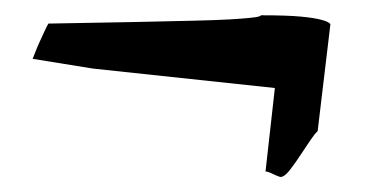

<svg xmlns="http://www.w3.org/2000/svg" viewBox="-20 -329 495 250"><path d="M393.6 -158.2Q390.1 -155.3 384 -146.2Q377.9 -137.2 371.3 -127.2Q364.7 -117.2 358.4 -108.9Q352.1 -100.6 347.7 -99.1Q346.2 -98.1 343.3 -99.1Q340.3 -100.1 336.9 -101.8Q333.5 -103.5 330.3 -104.7Q327.1 -106 325.7 -105.5L337.9 -214.4L101.1 -239.7L22.5 -252.4Q23.9 -255.9 26.4 -262.2Q28.8 -268.6 32 -275.4Q35.2 -282.2 38.1 -288.6Q41 -294.9 43 -298.3Q107.9 -299.3 153.6 -300.3Q199.2 -301.3 230 -302Q260.7 -302.7 278.3 -303.7Q295.9 -304.7 304.9 -305.7Q314 -306.6 316.7 -307.4Q319.3 -308.1 319.8 -309.1Q353.5 -309.1 371.6 -307.4Q389.6 -305.7 398.4 -303.2Q408.2 -300.8 410.2 -297.4Z"/></svg>

Font: Gentium Basic
Style: Bold Italic
Weight: 700
Italic angle: -8°
Designer: J. Victor Gaultney and Annie Olsen
Foundry: SIL International
Version: Version 1.102; 2013; Maintenance release